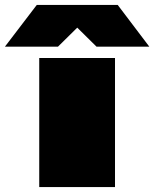

<svg xmlns="http://www.w3.org/2000/svg" viewBox="-126 -758 625 778"><path d="M-106 -569 23 -738H351L479 -569H265L187 -646L109 -569ZM33 0V-523H340V0Z"/></svg>

Font: Tomorrow Black
Style: Regular
Weight: 900
Designer: Tony de Marco, Monica Rizzolli
Foundry: Just in Type
Version: Version 2.002